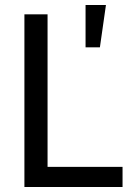

<svg xmlns="http://www.w3.org/2000/svg" viewBox="-20 -743 520 763"><path d="M77 0V-686H169V-80H467V0ZM320 -555V-723H401L377 -555Z"/></svg>

Font: Archivo SemiCondensed
Style: Regular
Weight: 400
Width: 4
Designer: Hector Gatti
Foundry: Omnibus-Type
Version: Version 2.001